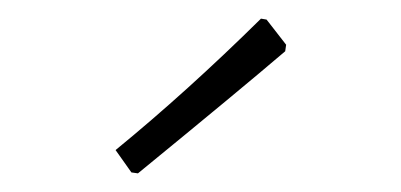

<svg xmlns="http://www.w3.org/2000/svg" viewBox="-20 -704 430 206"><path d="M266 -683 287 -656 286 -649Q238 -608 128 -518L121 -519L104 -543Q181 -606 260 -684Z"/></svg>

Font: Luna Sans Light
Style: Regular
Weight: 300
Designer: Juan Pablo del Peral
Foundry: Huerta Tipografica
Version: Version 2.001; ttfautohint (v1.5)